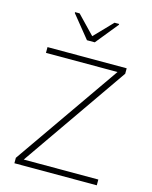

<svg xmlns="http://www.w3.org/2000/svg" viewBox="-133 -1008 868 1094"><g transform="rotate(15 300.5 -460.5)"><path d="M60 0V-32L493 -654H71V-688H538V-656L106 -34H546V0ZM278 -784 171 -916V-921H198L301 -814L404 -921H431V-916L324 -784Z"/></g></svg>

Font: Saira Thin Thin
Style: Regular
Weight: 250
Version: Version 1.101